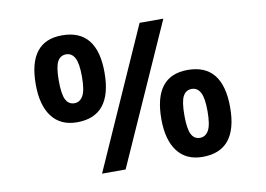

<svg xmlns="http://www.w3.org/2000/svg" viewBox="-78 -847 1356 979"><g transform="rotate(-10 600.0 -357.5)"><path d="M478 -501Q478 -725 297 -725Q122 -725 122 -501Q122 -393 167 -334Q212 -275 297 -275Q478 -275 478 -501ZM498 5 821 -719H698L376 5ZM241 -500Q241 -571 256 -598.5Q271 -626 301 -626Q330 -626 345.5 -597.5Q361 -569 361 -500Q361 -430 345 -401.5Q329 -373 300 -373Q270 -373 255.5 -401.5Q241 -430 241 -500ZM1078 -215Q1078 -440 897 -440Q722 -440 722 -216Q722 -108 767 -49Q812 10 897 10Q1078 10 1078 -215ZM841 -214Q841 -286 856 -313.5Q871 -341 901 -341Q930 -341 945.5 -312.5Q961 -284 961 -215Q961 -145 945 -116.5Q929 -88 900 -88Q870 -88 855.5 -116.5Q841 -145 841 -214Z"/></g></svg>

Font: Noto Sans Mono UI ExtraBold
Style: Regular
Weight: 800
Designer: Monotype Design team
Foundry: Monotype Imaging Inc.
Version: 1.000